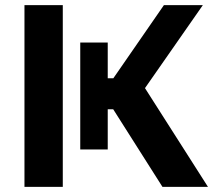

<svg xmlns="http://www.w3.org/2000/svg" viewBox="-20 -731 833 751"><path d="M75.7 0V-710.9H225.6V0ZM615.5 0 406.2 -329.8 524.4 -421.9 793.5 0ZM347.7 -424.8H423.3L621.1 -710.9H773.4L489.5 -303.7H347.7ZM293.9 -146.5V-564.5H401.4V-146.5Z"/></svg>

Font: RobotoFlex
Style: Regular
Weight: 400
Designer: Berlow after Robertson
Foundry: Google
Version: Version 2.136